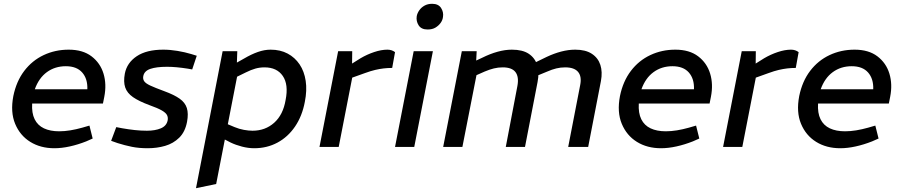

<svg xmlns="http://www.w3.org/2000/svg" viewBox="-20 -772 4735 1009"><path d="M266 7Q193 7 139 -26.5Q85 -60 59.5 -121.5Q34 -183 50 -267Q66 -345 107.5 -399.5Q149 -454 209.5 -482.5Q270 -511 341 -511Q415 -511 461 -476Q507 -441 524 -385Q541 -329 528 -263L521 -228H149Q146 -178 162 -145.5Q178 -113 211 -97.5Q244 -82 291 -82Q319 -82 349.5 -87Q380 -92 412 -101L450 -112L467 -44L433 -29Q390 -12 347 -2.5Q304 7 266 7ZM163 -303H439Q441 -358 412 -391Q383 -424 326 -424Q269 -424 226.5 -393Q184 -362 163 -303Z M756 7Q710 7 673 -0.5Q636 -8 598 -20L564 -32L591 -104L622 -98Q656 -92 688.5 -88.5Q721 -85 752 -85Q795 -85 825 -97.5Q855 -110 861 -139Q864 -154 858 -166.5Q852 -179 830.5 -191.5Q809 -204 764 -220Q710 -240 679 -261.5Q648 -283 638 -312.5Q628 -342 636 -385Q647 -442 698.5 -476.5Q750 -511 838 -511Q874 -511 913 -504.5Q952 -498 985 -488L1014 -479L990 -407L968 -411Q936 -416 909 -418.5Q882 -421 858 -421Q802 -421 770 -410Q738 -399 733 -372Q730 -357 737.5 -345.5Q745 -334 769.5 -322.5Q794 -311 843 -293Q895 -274 924 -253.5Q953 -233 962 -204Q971 -175 963 -132Q953 -79 922 -48.5Q891 -18 848 -5.5Q805 7 756 7Z M1316 7Q1285 7 1252 -1.5Q1219 -10 1192 -23L1134 -53L1163 -125L1213 -104Q1237 -94 1262 -89.5Q1287 -85 1307 -85Q1374 -85 1421 -127Q1468 -169 1481 -247Q1497 -328 1466 -373Q1435 -418 1370 -418Q1345 -418 1322 -411.5Q1299 -405 1271 -391L1220 -366L1214 -437L1262 -464Q1301 -487 1335.5 -499Q1370 -511 1402 -511Q1453 -511 1491.5 -490.5Q1530 -470 1554.5 -433.5Q1579 -397 1586.5 -347Q1594 -297 1582 -237Q1568 -162 1530.5 -107Q1493 -52 1438 -22.5Q1383 7 1316 7ZM1010 217 1150 -503H1227L1224 -417L1232 -400L1116 195Z M1659 0 1757 -503H1831L1830 -417L1808 -424L1875 -466Q1909 -486 1946.5 -498.5Q1984 -511 2016 -511Q2039 -511 2056 -498L2041 -415Q2018 -415 1996.5 -412.5Q1975 -410 1951.5 -404.5Q1928 -399 1898 -388L1831 -364L1760 0Z M2056 0 2154 -503H2255L2157 0ZM2227 -617Q2194 -617 2180 -639Q2166 -661 2170 -687Q2173 -703 2183.5 -718Q2194 -733 2211 -742.5Q2228 -752 2251 -752Q2284 -752 2298 -730Q2312 -708 2308 -683Q2306 -666 2295.5 -651.5Q2285 -637 2268.5 -627Q2252 -617 2227 -617Z M2309 0 2407 -503H2485L2481 -425L2455 -441L2515 -469Q2555 -489 2594.5 -500Q2634 -511 2670 -511Q2726 -511 2758.5 -489.5Q2791 -468 2803 -430Q2815 -392 2805 -341L2739 0H2638L2699 -320Q2708 -368 2689 -393Q2670 -418 2622 -418Q2598 -418 2575.5 -412.5Q2553 -407 2527 -396L2484 -377L2410 0ZM2966 0 3029 -325Q3038 -370 3018 -394Q2998 -418 2950 -418Q2926 -418 2903.5 -412.5Q2881 -407 2856 -396L2800 -373L2781 -438L2853 -473Q2891 -491 2929 -501Q2967 -511 3003 -511Q3057 -511 3090 -489.5Q3123 -468 3135 -431Q3147 -394 3138 -346L3071 0Z M3454 7Q3381 7 3327 -26.5Q3273 -60 3247.5 -121.5Q3222 -183 3238 -267Q3254 -345 3295.5 -399.5Q3337 -454 3397.5 -482.5Q3458 -511 3529 -511Q3603 -511 3649 -476Q3695 -441 3712 -385Q3729 -329 3716 -263L3709 -228H3337Q3334 -178 3350 -145.5Q3366 -113 3399 -97.5Q3432 -82 3479 -82Q3507 -82 3537.5 -87Q3568 -92 3600 -101L3638 -112L3655 -44L3621 -29Q3578 -12 3535 -2.5Q3492 7 3454 7ZM3351 -303H3627Q3629 -358 3600 -391Q3571 -424 3514 -424Q3457 -424 3414.5 -393Q3372 -362 3351 -303Z M3780 0 3878 -503H3952L3951 -417L3929 -424L3996 -466Q4030 -486 4067.5 -498.5Q4105 -511 4137 -511Q4160 -511 4177 -498L4162 -415Q4139 -415 4117.5 -412.5Q4096 -410 4072.5 -404.5Q4049 -399 4019 -388L3952 -364L3881 0Z M4396 7Q4323 7 4269 -26.5Q4215 -60 4189.5 -121.5Q4164 -183 4180 -267Q4196 -345 4237.5 -399.5Q4279 -454 4339.5 -482.5Q4400 -511 4471 -511Q4545 -511 4591 -476Q4637 -441 4654 -385Q4671 -329 4658 -263L4651 -228H4279Q4276 -178 4292 -145.5Q4308 -113 4341 -97.5Q4374 -82 4421 -82Q4449 -82 4479.5 -87Q4510 -92 4542 -101L4580 -112L4597 -44L4563 -29Q4520 -12 4477 -2.5Q4434 7 4396 7ZM4293 -303H4569Q4571 -358 4542 -391Q4513 -424 4456 -424Q4399 -424 4356.5 -393Q4314 -362 4293 -303Z"/></svg>

Font: REM
Style: Italic
Weight: 400
Italic angle: -11°
Designer: Octavio Pardo
Foundry: Ashler Design
Version: Version 1.005;gftools[0.9.28]